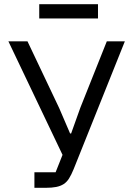

<svg xmlns="http://www.w3.org/2000/svg" viewBox="-20 -895 635 915"><path d="M20 0ZM144 -74H245L278 -157L20 -698H111L262 -380L314 -259H319L363 -382L489 -698H575L331 -89Q320 -62 309 -44.5Q298 -27 283 -17.5Q268 -8 247.5 -4Q227 0 199 0H144ZM167 -875H447V-807H167Z"/></svg>

Font: Aneliza
Style: Regular
Weight: 400
Designer: Mike Abbink, Paul van der Laan, Pieter van Rosmalen
Foundry: Bold Monday
Version: Version 3.001;September 8, 2019;FontCreator 11.5.0.2425 64-b